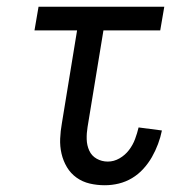

<svg xmlns="http://www.w3.org/2000/svg" viewBox="-20 -540 540 568"><path d="M290 8Q267 8 245.5 3Q224 -2 206.5 -14.5Q189 -27 178 -45.5Q167 -64 162 -85.5Q157 -107 158 -130Q159 -153 163 -175L208 -450H82L94 -520H466L454 -450H286L239 -164Q236 -146 236.5 -128Q237 -110 244 -94.5Q251 -79 266 -70.5Q281 -62 299 -62Q317 -62 333.5 -71.5Q350 -81 361.5 -96Q373 -111 379.5 -128.5Q386 -146 390 -163L459 -154Q455 -134 447.5 -114Q440 -94 429.5 -75.5Q419 -57 404 -40.5Q389 -24 370.5 -13Q352 -2 331.5 3Q311 8 290 8Z"/></svg>

Font: Iosevka
Style: Italic
Weight: 400
Italic angle: -9°
Monospace: yes
Designer: Belleve Invis
Foundry: Belleve Invis
Version: Version 32.5.0; ttfautohint (v1.8.4)